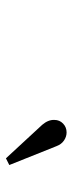

<svg xmlns="http://www.w3.org/2000/svg" viewBox="176 -954 239 630"><g transform="rotate(90 295.0 -639.5)"><path d="M390 -659Q373 -679 374 -699Q374 -716 386 -727.5Q398 -739 415 -739Q429 -739 441.5 -730.5Q454 -722 460 -706L522 -551L500 -540Z"/></g></svg>

Font: Ibarra Real Nova SemiBold
Style: Italic
Weight: 600
Italic angle: -22°
Designer: Jose Maria Ribagorda & Octavio Pardo
Foundry: Octavio Pardo
Version: Version 1.014